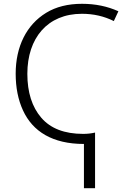

<svg xmlns="http://www.w3.org/2000/svg" viewBox="-20 -744 666 1004"><path d="M409.2 -724.1C335.4 -724.1 272.9 -708.5 221.7 -677.2C118.2 -614.3 62 -500 62 -358.9C62 -286.1 74.7 -222.2 100.1 -167C150.9 -56.2 254.9 8.8 418.9 8.8V240.2H477.1V-50.8C458.5 -46.4 438 -43.9 415 -43.9C316.9 -43.9 244.1 -72.3 195.8 -128.4C147.5 -184.6 123 -261.2 123 -357.9C123 -545.4 228.5 -671.9 408.2 -671.9C468.8 -671.9 524.4 -659.2 575.2 -633.8L599.1 -685.1C542 -710.9 478.5 -724.1 409.2 -724.1Z"/></svg>

Font: Noto Reveo Sans
Style: Regular
Weight: 300
Designer: Monotype Design Team
Foundry: Monotype Imaging Inc.
Version: Version 2.007